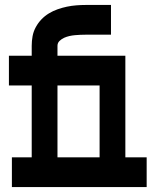

<svg xmlns="http://www.w3.org/2000/svg" viewBox="-20 -755 640 775"><path d="M212 -120H382V-410H212ZM28 0V-120H108V-410H16V-530H108V-570Q108 -590 111.5 -609Q115 -628 124.5 -645.5Q134 -663 147.5 -677Q161 -691 177.5 -701Q194 -711 212.5 -717.5Q231 -724 250 -728Q269 -732 288.5 -733.5Q308 -735 327 -735H428V-615H327Q316 -615 304.5 -614.5Q293 -614 282 -613Q271 -612 260 -609.5Q249 -607 239 -602.5Q229 -598 220.5 -590Q212 -582 212 -570V-530H486V-120H572V0Z"/></svg>

Font: Iosevka Slab Heavy Extended
Style: Regular
Weight: 900
Width: 7
Monospace: yes
Designer: Belleve Invis
Foundry: Belleve Invis
Version: Version 11.1.0; ttfautohint (v1.8.3)